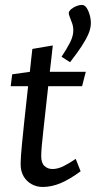

<svg xmlns="http://www.w3.org/2000/svg" viewBox="-20 -738 384 770"><path d="M150.9 11.8Q127.5 11.8 107.5 1Q87.5 -9.7 75.1 -30.1Q62.8 -50.5 62.8 -78.8Q62.8 -84.6 63.1 -91.5Q63.3 -98.3 64.2 -114.3Q65.1 -130.2 68.3 -162.3Q71.6 -194.4 77.2 -249.8Q82.8 -305.2 92.7 -392.3H22.9L28.9 -440L99.8 -450Q101.8 -471.5 104.4 -494.4Q107.1 -517.3 109.8 -541.8L191.7 -555.7Q188.5 -527.9 185.7 -501.1Q183 -474.3 179.7 -450H324.1L309.1 -392.3H173.4Q161.7 -281.5 153.5 -211.2Q145.3 -141 145.3 -111.1Q145.3 -84.7 158.3 -72.4Q171.3 -60.2 190.3 -60.2Q212.4 -60.2 235.9 -72.2Q259.4 -84.2 283.7 -100.8L303.3 -51.1Q262.2 -20.5 225 -4.3Q187.9 11.8 150.9 11.8ZM261 -488.5 226.8 -510.4Q248.4 -543 260.6 -567Q272.8 -591 273.8 -611.3Q274.8 -628.3 269.8 -643Q264.8 -657.6 260.2 -668.9Q255.6 -680.2 255.6 -686.1Q257.4 -694.6 266.1 -701.8Q274.8 -709 286.7 -713.7Q298.6 -718.3 308.6 -718.3Q319.6 -718.3 327.7 -705.9Q335.9 -693.4 340.5 -675.3Q345.2 -657.2 344.2 -640.1Q343.2 -621.3 333.9 -600.2Q324.7 -579.1 307.1 -552.2Q289.5 -525.3 261 -488.5Z"/></svg>

Font: Ancizar Sans Thin
Style: Italic
Weight: 100
Italic angle: -4°
Designer: Cesar Puertas, Viviana Monsalve, Julian Moncada, Julian Prieto, Jose Castro, Mariel Hernandez, Felipe Aragon, Sara Alarc
Version: Version 8.100